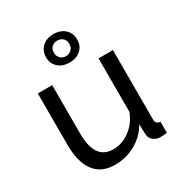

<svg xmlns="http://www.w3.org/2000/svg" viewBox="-178 -879 957 1016"><g transform="rotate(-30 300.5 -371.5)"><path d="M293.9 -752.9Q336.4 -752.9 362.8 -728.8Q389.2 -704.6 389.2 -665Q389.2 -626.5 362.8 -602.8Q336.4 -579.1 293.9 -579.1Q252.4 -579.1 225.8 -602.8Q199.2 -626.5 199.2 -665Q199.2 -704.6 225.6 -728.8Q252 -752.9 293.9 -752.9ZM247.1 -665Q247.1 -645 260.5 -631.6Q273.9 -618.2 293.9 -618.2Q313.5 -618.2 327.6 -631.3Q341.8 -644.5 341.8 -665Q341.8 -687.5 328.4 -700.2Q314.9 -712.9 293.9 -712.9Q273.9 -712.9 260.5 -700.2Q247.1 -687.5 247.1 -665ZM65.9 -209V-522H153.8V-226.1Q153.8 -65.9 265.1 -65.9Q319.8 -65.9 366.9 -100.8Q414.1 -135.7 437 -194.8V-522H524.9V-100.1Q524.9 -83.5 531.5 -76.2Q538.1 -68.8 553.2 -67.9V0Q533.2 2.9 513.2 2.9Q487.3 2.9 469.5 -12.5Q451.7 -27.8 451.2 -50.8L449.2 -111.8Q415 -53.7 357.4 -22Q299.8 9.8 231.9 9.8Q150.4 9.8 108.2 -45.7Q65.9 -101.1 65.9 -209Z"/></g></svg>

Font: Rawline Medium
Style: Regular
Weight: 500
Designer: Matt McInerney, Pablo Impallari, Rodrigo Fuenzalida
Foundry: Matt McInerney, Pablo Impallari, Rodrigo Fuenzalida
Version: Version 4.020;PS 004.020;hotconv 1.0.88;makeotf.lib2.5.64775